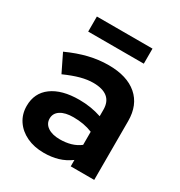

<svg xmlns="http://www.w3.org/2000/svg" viewBox="-170 -829 895 956"><g transform="rotate(30 277.5 -351.0)"><path d="M219.6 9Q163.9 9 120.9 -11.4Q78 -31.9 53.8 -68Q29.6 -104.2 29.6 -151.3Q29.6 -225.9 86.1 -267.2Q142.6 -308.6 242.4 -308.6Q309.8 -308.6 370.1 -288.2V-325.6Q370.1 -371.3 342.2 -393.9Q314.3 -416.5 260 -416.5Q227.3 -416.5 189.1 -406.4Q150.9 -396.2 100.9 -374L51.4 -475.3Q113.3 -503.5 169.6 -517.2Q226 -531 282.8 -531Q388.5 -531 446.8 -480.7Q505.1 -430.3 505.1 -338.4V0H370.1V-36.8Q337.6 -12.8 300.6 -1.9Q263.7 9 219.6 9ZM159.9 -154Q159.9 -124.2 185.8 -106.6Q211.6 -89.1 255.5 -89.1Q289 -89.1 317.8 -97.3Q346.6 -105.6 370.1 -123.5V-198.9Q344.8 -209.1 317.7 -214Q290.6 -218.8 260.2 -218.8Q213.1 -218.8 186.5 -201.6Q159.9 -184.4 159.9 -154ZM109.9 -624.6V-711.2H429.6V-624.6Z"/></g></svg>

Font: Red Hat Display
Style: Regular
Weight: 300
Designer: Pentagram, MCKL
Foundry: Pentagram, MCKL
Version: Version 1.023